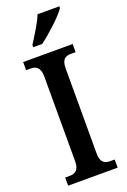

<svg xmlns="http://www.w3.org/2000/svg" viewBox="-175 -987 688 1042"><g transform="rotate(-20 169.5 -465.5)"><path d="M106 -784V-771H158C212 -811 293 -886 315 -921V-931H189C172 -886 134 -829 106 -784ZM27 0H313V-47H285C255 -47 232 -61 232 -111V-601C232 -655 253 -667 285 -667H313V-714H27V-667H54C82 -667 108 -655 108 -601V-110C108 -59 82 -47 54 -47H27Z"/></g></svg>

Font: Noto Serif Myanmar Condensed SemiBold
Style: Regular
Weight: 600
Width: 3
Designer: Ben Mitchell and the Monotype Design Team
Foundry: Monotype Imaging Inc.
Version: Version 2.106